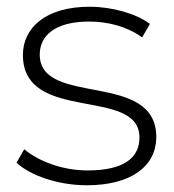

<svg xmlns="http://www.w3.org/2000/svg" viewBox="-20 -546 518 570"><path d="M238 4C152 4 70 -25 29 -63C29 -63 52 -103 52 -103C92 -69 163 -40 240 -40C350 -40 394 -79 394 -138C394 -290 48 -178 48 -383C48 -462 114 -526 246 -526C312 -526 384 -506 425 -475C425 -475 402 -435 402 -435C358 -467 301 -482 245 -482C143 -482 98 -440 98 -384C98 -227 444 -338 444 -139C444 -54 371 4 238 4Z"/></svg>

Font: TamingNoise
Style: Regular
Weight: 500
Designer: Julieta Ulanovsky
Foundry: Julieta Ulanovsky
Version: ""